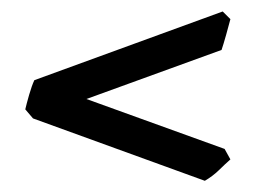

<svg xmlns="http://www.w3.org/2000/svg" viewBox="-20 -431 454 341"><path d="M389.2 -397Q386.7 -387.2 381.6 -369.1Q376.5 -351.1 373.5 -342.3L38.6 -220.7L24.9 -236.8Q26.9 -245.6 31.7 -262.5Q36.6 -279.3 41 -288.6L375.5 -410.6ZM389.2 -147.9Q379.4 -139.2 368.7 -128.7Q357.9 -118.2 343.8 -109.9L38.6 -220.7L24.9 -236.8Q26.9 -245.6 31.7 -262.5Q36.6 -279.3 41 -288.6L378.9 -166.5Z"/></svg>

Font: Dai Banna SIL Medium
Style: Regular
Weight: 500
Designer: Victor Gaultney
Foundry: SIL International
Version: Version 4.000